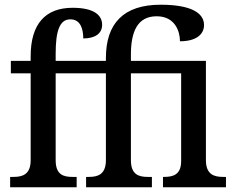

<svg xmlns="http://www.w3.org/2000/svg" viewBox="-20 -794 991 814"><path d="M23 0H305V-44H287C249 -44 216 -53 216 -115V-483H429V-115C429 -53 393 -44 357 -44H345V0H624V-44H606C568 -44 535 -54 535 -115V-483H748V-111C748 -52 712 -44 676 -44H671V0H938V-44H926C889 -44 853 -53 853 -115V-536H535V-563C535 -660 563 -725 644 -725C722 -725 743 -661 743 -619C810 -619 845 -647 845 -688C845 -739 790 -774 661 -774C503 -774 429 -694 429 -548V-536H216V-566C216 -661 232 -712 278 -712C321 -712 333 -672 333 -631C382 -631 413 -651 413 -689C413 -728 381 -761 288 -761C172 -761 110 -692 110 -556V-536H26V-483H110V-115C110 -53 74 -44 37 -44H23Z"/></svg>

Font: Noto Serif SemiCondensed Medium
Style: Regular
Weight: 500
Width: 4
Designer: Monotype Design Team
Foundry: Monotype Imaging Inc.
Version: Version 2.014